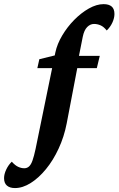

<svg xmlns="http://www.w3.org/2000/svg" viewBox="-102 -702 584 946"><path d="M82 -366.2 91.8 -410.2 170.9 -429.7 287.1 -426.8H389.6L375 -366.2ZM408.2 -681.6Q434.6 -681.6 448.2 -669.9Q461.9 -658.2 461.9 -632.8Q461.9 -613.3 451.7 -590.8Q441.4 -568.4 423.8 -551.8Q409.2 -570.3 393.6 -577.1Q377.9 -584 361.3 -584Q342.8 -584 327.6 -568.8Q312.5 -553.7 305.7 -520.5L287.1 -426.8L282.2 -384.8L226.6 -93.8Q213.9 -28.3 187 29.8Q160.2 87.9 124.5 131.3Q88.9 174.8 49.3 199.7Q9.8 224.6 -28.3 224.6Q-53.7 224.6 -67.9 212.4Q-82 200.2 -82 175.8Q-82 156.2 -71.3 133.3Q-60.5 110.4 -43.9 94.7Q-27.3 113.3 -12.2 120.1Q2.9 127 17.6 127Q31.2 127 41 118.2Q50.8 109.4 58.1 88.9Q65.4 68.4 73.2 32.2L170.9 -444.3Q179.7 -485.4 204.6 -527.3Q229.5 -569.3 263.7 -604Q297.9 -638.7 335.9 -660.2Q374 -681.6 408.2 -681.6Z"/></svg>

Font: Crimson Pro
Style: Bold Italic
Weight: 700
Italic angle: -12°
Designer: Jacques Le Bailly
Foundry: Baron von Fonthausen
Version: Version 1.003